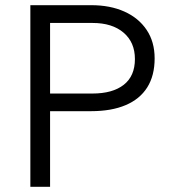

<svg xmlns="http://www.w3.org/2000/svg" viewBox="-20 -720 658 740"><path d="M97 0V-700H332Q404.5 -700 459.2 -675.5Q514 -651 545 -605Q576 -559 576 -495Q576 -428.5 547.5 -383.2Q519 -338 464.2 -314.8Q409.5 -291.5 330.5 -291.5H173V0ZM173 -359.5H336Q414 -359.5 457 -393.2Q500 -427 500 -492.5Q500 -557 456.2 -594.2Q412.5 -631.5 337 -631.5H173Z"/></svg>

Font: Geologica Cursive ExtraLight
Style: Regular
Weight: 250
Designer: Sindre Bremnes, Frode Helland
Foundry: Monokrom Skriftforlag AS
Version: Version 1.010;gftools[0.9.28]